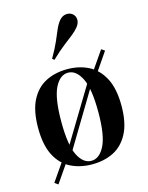

<svg xmlns="http://www.w3.org/2000/svg" viewBox="-131 -909 822 1063"><g transform="rotate(-15 279.5 -377.0)"><path d="M280 -531Q349 -531 402.5 -503.5Q456 -476 487.5 -416Q519 -356 519 -258Q519 -160 487.5 -100Q456 -40 402.5 -13Q349 14 280 14Q211 14 157 -13Q103 -40 72 -100Q41 -160 41 -258Q41 -356 72 -416Q103 -476 157 -503.5Q211 -531 280 -531ZM280 -511Q233 -511 203.5 -451.5Q174 -392 174 -258Q174 -124 203.5 -65Q233 -6 280 -6Q326 -6 356 -65Q386 -124 386 -258Q386 -392 356 -451.5Q326 -511 280 -511ZM392 -466 407 -446 177 -63 161 -84ZM145 -80 160 -59 69 73 49 59ZM491 -589 510 -576 421 -446 406 -466ZM390 -816Q405 -803 406 -783Q407 -763 391 -742Q376 -723 353.5 -705.5Q331 -688 300 -664Q269 -640 226 -599L215 -608Q245 -660 260.5 -696Q276 -732 287 -758Q298 -784 314 -804Q330 -823 351.5 -826Q373 -829 390 -816Z"/></g></svg>

Font: Playfair Display SemiBold
Style: Regular
Weight: 600
Designer: Claus Eggers Sørensen
Foundry: Claus Eggers Sørensen
Version: Version 1.203